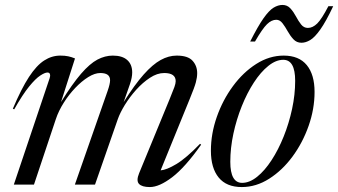

<svg xmlns="http://www.w3.org/2000/svg" viewBox="-20 -747 1368 777"><path d="M794 -161.5Q729 -69.5 676.8 -29.8Q624.5 10 586.5 10Q554.5 10 542.5 -2.8Q530.5 -15.5 543 -46L666.5 -346Q680.5 -380 685.8 -394.8Q691 -409.5 691 -418.5Q691 -451.5 644.5 -451.5Q616 -451.5 586.8 -432.2Q557.5 -413 531.2 -383.8Q505 -354.5 485.5 -322.8Q466 -291 457 -265.5L364.5 0H283L415.5 -379Q425.5 -407.5 425.5 -422.5Q425.5 -451.5 386 -451.5Q363.5 -451.5 337 -435Q310.5 -418.5 284.5 -391.2Q258.5 -364 237.8 -331Q217 -298 206 -265L117.5 0H36L181 -431Q184 -439.5 182.2 -446.5Q180.5 -453.5 172 -453.5Q161.5 -453.5 142.8 -441.2Q124 -429 97.8 -396.8Q71.5 -364.5 37.5 -304.5L32 -307Q66.5 -388.5 97.2 -435.5Q128 -482.5 158.8 -502.2Q189.5 -522 224 -522Q242.5 -522 255.8 -519.2Q269 -516.5 283.5 -510.5L227 -334Q272.5 -407.5 308 -448.5Q343.5 -489.5 374.2 -505.8Q405 -522 436.5 -522Q475 -522 495 -504Q515 -486 515 -454Q515 -433.5 506 -407L480.5 -334Q525 -404.5 561.5 -445.5Q598 -486.5 630.2 -504.2Q662.5 -522 695 -522Q740.5 -522 759.2 -501.2Q778 -480.5 778 -451Q778 -434 772.5 -413.5Q767 -393 748 -347L630 -57.5Q654.5 -59.5 694 -83.2Q733.5 -107 789.5 -165Z M1128 -522Q1190 -522 1221.5 -483.5Q1253 -445 1253 -375Q1253 -306 1229 -237.8Q1205 -169.5 1163.8 -113.5Q1122.5 -57.5 1069.5 -23.8Q1016.5 10 958.5 10Q896.5 10 865 -28.5Q833.5 -67 833.5 -137Q833.5 -206 857.5 -274.2Q881.5 -342.5 922.8 -398.5Q964 -454.5 1017 -488.2Q1070 -522 1128 -522ZM960 -7Q990 -7 1020.8 -31.8Q1051.5 -56.5 1079 -98.8Q1106.5 -141 1128 -194.5Q1149.5 -248 1162 -306Q1174.5 -364 1174.5 -420Q1174.5 -505 1126.5 -505Q1096.5 -505 1065.8 -480.2Q1035 -455.5 1007.5 -413.2Q980 -371 958.5 -317.5Q937 -264 924.5 -206Q912 -148 912 -92Q912 -7 960 -7ZM1328.5 -722Q1299 -659.5 1276.2 -627.5Q1253.5 -595.5 1235.2 -584.8Q1217 -574 1200 -574Q1180.5 -574 1167.5 -588Q1154.5 -602 1144.2 -620.5Q1134 -639 1123.2 -653Q1112.5 -667 1098 -667Q1079 -667 1060.5 -649Q1042 -631 1012 -579H992.5Q1024 -641.5 1046.5 -673.2Q1069 -705 1087.2 -716Q1105.5 -727 1123 -727Q1142.5 -727 1155.2 -713Q1168 -699 1177.8 -680.5Q1187.5 -662 1198.5 -648Q1209.5 -634 1226 -634Q1245.5 -634 1263.8 -652Q1282 -670 1309 -722Z"/></svg>

Font: Newsreader 72pt
Style: Italic
Weight: 400
Italic angle: -17°
Designer: Hugues Gentile
Foundry: Production Type
Version: Version 1.003; ttfautohint (v1.8.3)